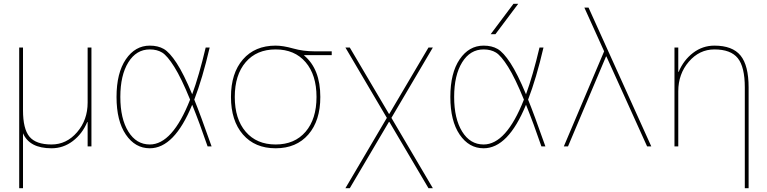

<svg xmlns="http://www.w3.org/2000/svg" viewBox="-20 -770 4034 1010"><path d="M441 -128H439Q413 -66 363 -28Q313 10 251 10Q135 10 101 -69V220H81V-520H101V-190Q101 -92 135 -51Q169 -10 251 -10Q330 -10 385.5 -74.5Q441 -139 441 -230V-520H461V0H441Z M980 -246Q934 -359 897 -418Q860 -477 833 -493.5Q806 -510 768 -510Q697 -510 655 -442Q613 -374 613 -260Q613 -146 655 -78Q697 -10 768 -10Q887 -10 980 -246ZM991 -219Q897 10 768 10Q691 10 642 -62Q593 -134 593 -260Q593 -386 642 -458Q691 -530 768 -530Q811 -530 841.5 -512.5Q872 -495 909 -438.5Q946 -382 991 -274Q1027 -372 1062 -520H1083Q1045 -357 1002 -246Q1032 -173 1093 0H1072Q1031 -120 991 -219Z M1580 -480V-478Q1665 -407 1665 -260Q1665 -135 1602 -62.5Q1539 10 1430 10Q1321 10 1258 -62.5Q1195 -135 1195 -260Q1195 -385 1258 -457.5Q1321 -530 1430 -530Q1469 -530 1522 -515Q1575 -500 1635 -500H1725V-480ZM1272.5 -77Q1330 -10 1430 -10Q1530 -10 1587.5 -77Q1645 -144 1645 -260Q1645 -376 1587.5 -443Q1530 -510 1430 -510Q1330 -510 1272.5 -443Q1215 -376 1215 -260Q1215 -144 1272.5 -77Z M2028 -129H2026L1820 220H1797L2015 -150L1797 -520H1820L2026 -171H2028L2234 -520H2257L2039 -150L2257 220H2234Z M2586 -590H2561L2681 -750H2706ZM2736 -246Q2690 -359 2653 -418Q2616 -477 2589 -493.5Q2562 -510 2524 -510Q2453 -510 2411 -442Q2369 -374 2369 -260Q2369 -146 2411 -78Q2453 -10 2524 -10Q2643 -10 2736 -246ZM2747 -219Q2653 10 2524 10Q2447 10 2398 -62Q2349 -134 2349 -260Q2349 -386 2398 -458Q2447 -530 2524 -530Q2567 -530 2597.5 -512.5Q2628 -495 2665 -438.5Q2702 -382 2747 -274Q2783 -372 2818 -520H2839Q2801 -357 2758 -246Q2788 -173 2849 0H2828Q2787 -120 2747 -219Z M3168 -473 2968 0H2946L3158 -500L3054 -730H3076L3406 0H3384L3170 -473Z M3548 -392H3550Q3576 -454 3626 -492Q3676 -530 3738 -530Q3833 -530 3875.5 -478Q3918 -426 3918 -310V220H3898V-310Q3898 -418 3861 -464Q3824 -510 3738 -510Q3659 -510 3603.5 -445.5Q3548 -381 3548 -290V0H3528V-520H3548Z"/></svg>

Font: M PLUS 1p Thin
Style: Regular
Weight: 250
Version: Version 1.062